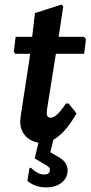

<svg xmlns="http://www.w3.org/2000/svg" viewBox="-20 -615 394 835"><path d="M47 -381 40 -389 48 -455H120L132 -558L247 -595L255 -587L235 -455H345L354 -445L346 -381H223L184 -136L183 -123Q183 -103 201 -103Q226 -103 267 -165H278L313 -122Q265 -37 212 -7L199 47L233 67Q274 89 274 126Q274 159 248 179.5Q222 200 180 200Q134 200 99 172L108 117L114 114Q144 144 172 144Q197 144 197 123Q197 112 180 103L131 74L147 6Q109 -2 88 -27Q67 -52 68 -91L71 -117L108 -357L111 -381Z"/></svg>

Font: Alegreya Sans SC
Style: Bold Italic
Weight: 700
Italic angle: -7°
Designer: Juan Pablo del Peral
Foundry: Huerta Tipografica
Version: Version 2.007